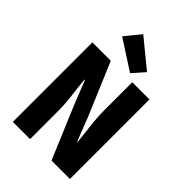

<svg xmlns="http://www.w3.org/2000/svg" viewBox="-256 -1003 1113 1113"><g transform="rotate(45 300.0 -447.0)"><path d="M66 0V-652H217L354 -328L410 -184H414Q409 -236 401 -300Q393 -364 393 -421V-652H534V0H383L246 -325L190 -467H186Q191 -414 199 -351.5Q207 -289 207 -231V0ZM347 -680 163 -799 241 -894 412 -754Z"/></g></svg>

Font: Source Code Pro ExtraLight
Style: Bold
Weight: 700
Monospace: yes
Version: Version 1.018;hotconv 1.0.116;makeotfexe 2.5.65601